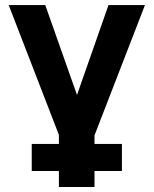

<svg xmlns="http://www.w3.org/2000/svg" viewBox="-20 -536 605 756"><path d="M211.9 -4.9 14.2 -516.1H158.2L283.2 -162.1L407.2 -516.1H550.8L352.1 -2.9V30.8H460V137.2H352.1V200.2H211.9V137.2H105V30.8H211.9Z"/></svg>

Font: LT Superior
Style: Bold
Weight: 400
Designer: Daniel Lyons
Foundry: LyonsType
Version: Version 1.000